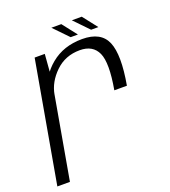

<svg xmlns="http://www.w3.org/2000/svg" viewBox="-135 -788 780 882"><g transform="rotate(-20 255.5 -347.0)"><path d="M391 -325.5H452.5Q478 -468.5 451 -533Q424 -597.5 332 -597.5Q241 -597.5 179 -546.2Q117 -495 104.5 -423L126 -400.5Q136.5 -459.5 184.8 -506.2Q233 -553 304.5 -553Q368 -553 390.8 -503Q413.5 -453 391 -325.5ZM-6 0H55.5L138.5 -470.5L148 -592H98.5ZM386 -623.5H421.5L366 -694.5H317.5ZM286 -623.5H321.5L266 -694.5H217.5Z"/></g></svg>

Font: Anybody UltraCondensed Thin Light
Style: Italic
Weight: 300
Italic angle: -10°
Version: Version 1.111